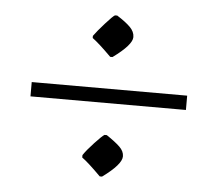

<svg xmlns="http://www.w3.org/2000/svg" viewBox="-42 -600 650 575"><g transform="rotate(5 283.5 -313.0)"><path d="M517.6 -291H50.3V-334H517.6ZM220.7 -481.4V-487.8Q231.9 -503.4 253.4 -527.3Q274.9 -551.3 281.2 -554.7H288.1Q314.5 -538.1 328.1 -524.4Q341.8 -510.7 341.8 -494.6Q341.8 -471.2 284.7 -429.7H277.8Q240.7 -466.8 220.7 -481.4ZM220.7 -122.1V-129.4Q231 -145 252.7 -168.2Q274.4 -191.4 281.2 -195.3H288.1Q314.5 -177.7 328.1 -164.6Q341.8 -151.4 341.8 -136.2Q341.8 -111.8 284.7 -70.3H277.8Q239.3 -108.9 220.7 -122.1Z"/></g></svg>

Font: Noto Nastaliq Urdu
Style: Regular
Weight: 400
Designer: Monotype Design Team
Foundry: Monotype Imaging Inc.
Version: Version 1.02 uh